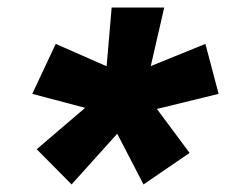

<svg xmlns="http://www.w3.org/2000/svg" viewBox="-20 -594 626 503"><path d="M167.5 -110.8 76.2 -203.1 203.1 -311.5 64.5 -348.1 126 -479 259.3 -420.4 272.5 -574.2H410.2L375 -420.9L518.1 -479L552.7 -348.1L391.1 -308.6L476.6 -193.4L356 -110.8L287.1 -243.7ZM300.3 -339.4 299.8 -339.8Z"/></svg>

Font: CaskaydiaCove NF
Style: Bold Italic
Weight: 700
Italic angle: -10°
Designer: Aaron Bell
Foundry: Saja Typeworks
Version: Version 2111.001; VTT 6.35;Nerd Fonts 3.2.1